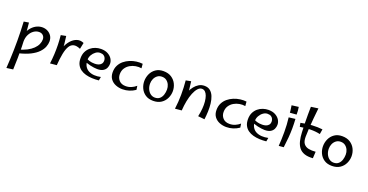

<svg xmlns="http://www.w3.org/2000/svg" viewBox="-38 -1661 5537 2892"><g transform="rotate(20 2730.5 -215.5)"><path d="M75 302Q80 230 83.5 157Q87 84 88.5 10Q90 -64 90 -139Q90 -214 87.5 -290.5Q85 -367 81 -444L161 -457Q172 -353 177.5 -258.5Q183 -164 184.5 -74.5Q186 15 184.5 104.5Q183 194 179 288ZM160 34 142 -19Q221 -39 278 -69Q335 -99 372 -135Q409 -171 426.5 -210.5Q444 -250 444 -288Q444 -327 419.5 -351.5Q395 -376 355 -376Q310 -376 270 -348Q230 -320 205.5 -271Q181 -222 181 -157L119 -126Q125 -215 150 -278Q175 -341 212 -381Q249 -421 292 -440Q335 -459 378 -459Q424 -459 462.5 -439Q501 -419 525 -382.5Q549 -346 549 -295Q549 -253 531 -206.5Q513 -160 470 -115Q427 -70 351.5 -31.5Q276 7 160 34Z M774 3 732 -110Q735 -196 761.5 -268.5Q788 -341 831.5 -390.5Q875 -440 928.5 -457.5Q982 -475 1039 -449L1018 -348Q955 -376 911.5 -366Q868 -356 840.5 -310Q813 -264 797.5 -185.5Q782 -107 774 3ZM774 3 669 13Q679 -63 683 -139.5Q687 -216 685 -292.5Q683 -369 675 -443L757 -459Q767 -393 772 -334.5Q777 -276 778.5 -222Q780 -168 778.5 -112.5Q777 -57 774 3Z M1448 2Q1394 8 1340 5.5Q1286 3 1238 -10Q1190 -23 1153 -49.5Q1116 -76 1095 -117.5Q1074 -159 1074 -219Q1074 -279 1095.5 -323Q1117 -367 1152.5 -396.5Q1188 -426 1231.5 -440.5Q1275 -455 1319 -455Q1386 -455 1431.5 -429.5Q1477 -404 1499.5 -366Q1522 -328 1521 -288Q1521 -255 1506.5 -223Q1492 -191 1458 -170.5Q1424 -150 1364 -150Q1343 -150 1312.5 -154Q1282 -158 1249.5 -165.5Q1217 -173 1188.5 -183.5Q1160 -194 1143 -207L1167 -246Q1186 -234 1219.5 -223.5Q1253 -213 1303 -213Q1334 -213 1361 -222Q1388 -231 1405 -251.5Q1422 -272 1422 -306Q1422 -325 1413.5 -345.5Q1405 -366 1384 -380.5Q1363 -395 1324 -395Q1289 -395 1256 -371Q1223 -347 1202 -310Q1181 -273 1181 -232Q1181 -171 1204 -131Q1227 -91 1266.5 -71Q1306 -51 1355.5 -48Q1405 -45 1459 -57Z M1825 6Q1768 6 1716.5 -14.5Q1665 -35 1633 -78Q1601 -121 1601 -187Q1601 -248 1625 -295.5Q1649 -343 1689.5 -376.5Q1730 -410 1780 -430.5Q1830 -451 1883 -458Q1936 -465 1983 -459L1989 -389Q1946 -397 1897.5 -389Q1849 -381 1807 -356.5Q1765 -332 1738.5 -291.5Q1712 -251 1712 -194Q1712 -136 1749.5 -95.5Q1787 -55 1855 -55Q1903 -55 1944 -72.5Q1985 -90 2020 -120L2029 -58Q1984 -27 1932.5 -10.5Q1881 6 1825 6Z M2319 12Q2244 12 2194 -22Q2144 -56 2119 -110Q2094 -164 2094 -223Q2094 -283 2119 -338Q2144 -393 2194 -428Q2244 -463 2317 -463Q2395 -463 2447 -428.5Q2499 -394 2525 -340Q2551 -286 2551 -226Q2551 -167 2525 -112Q2499 -57 2447.5 -22.5Q2396 12 2319 12ZM2328 -43Q2376 -43 2405 -69Q2434 -95 2447 -135.5Q2460 -176 2460 -220Q2460 -260 2444 -295.5Q2428 -331 2398 -353.5Q2368 -376 2324 -376Q2282 -376 2251.5 -353Q2221 -330 2205 -294Q2189 -258 2189 -218Q2189 -170 2207 -130Q2225 -90 2256.5 -66.5Q2288 -43 2328 -43Z M3143 8 3038 -3Q3053 -71 3058 -132Q3063 -193 3058 -244Q3053 -295 3039.5 -332.5Q3026 -370 3004 -390.5Q2982 -411 2952 -411Q2917 -411 2887 -377.5Q2857 -344 2833.5 -286.5Q2810 -229 2795.5 -155Q2781 -81 2776 0L2716 -125Q2719 -162 2731.5 -207.5Q2744 -253 2765 -298.5Q2786 -344 2816 -382Q2846 -420 2885.5 -443Q2925 -466 2974 -466Q3030 -466 3066 -436.5Q3102 -407 3122 -357.5Q3142 -308 3149 -246.5Q3156 -185 3153.5 -119Q3151 -53 3143 8ZM2776 0 2671 10Q2686 -103 2687 -219Q2688 -335 2677 -446L2759 -462Q2769 -396 2774 -337.5Q2779 -279 2780.5 -225Q2782 -171 2780.5 -115.5Q2779 -60 2776 0Z M3489 6Q3432 6 3380.5 -14.5Q3329 -35 3297 -78Q3265 -121 3265 -187Q3265 -248 3289 -295.5Q3313 -343 3353.5 -376.5Q3394 -410 3444 -430.5Q3494 -451 3547 -458Q3600 -465 3647 -459L3653 -389Q3610 -397 3561.5 -389Q3513 -381 3471 -356.5Q3429 -332 3402.5 -291.5Q3376 -251 3376 -194Q3376 -136 3413.5 -95.5Q3451 -55 3519 -55Q3567 -55 3608 -72.5Q3649 -90 3684 -120L3693 -58Q3648 -27 3596.5 -10.5Q3545 6 3489 6Z M4132 2Q4078 8 4024 5.5Q3970 3 3922 -10Q3874 -23 3837 -49.5Q3800 -76 3779 -117.5Q3758 -159 3758 -219Q3758 -279 3779.5 -323Q3801 -367 3836.5 -396.5Q3872 -426 3915.5 -440.5Q3959 -455 4003 -455Q4070 -455 4115.5 -429.5Q4161 -404 4183.5 -366Q4206 -328 4205 -288Q4205 -255 4190.5 -223Q4176 -191 4142 -170.5Q4108 -150 4048 -150Q4027 -150 3996.5 -154Q3966 -158 3933.5 -165.5Q3901 -173 3872.5 -183.5Q3844 -194 3827 -207L3851 -246Q3870 -234 3903.5 -223.5Q3937 -213 3987 -213Q4018 -213 4045 -222Q4072 -231 4089 -251.5Q4106 -272 4106 -306Q4106 -325 4097.5 -345.5Q4089 -366 4068 -380.5Q4047 -395 4008 -395Q3973 -395 3940 -371Q3907 -347 3886 -310Q3865 -273 3865 -232Q3865 -171 3888 -131Q3911 -91 3950.5 -71Q3990 -51 4039.5 -48Q4089 -45 4143 -57Z M4318 -525Q4317 -557 4312 -583.5Q4307 -610 4304 -639L4414 -653Q4419 -626 4421.5 -594Q4424 -562 4423 -533ZM4409 -5 4331 2Q4339 -103 4339 -222.5Q4339 -342 4325 -453L4429 -466Q4434 -387 4433.5 -315.5Q4433 -244 4427 -169.5Q4421 -95 4409 -5Z M4878 1Q4795 7 4740.5 -12.5Q4686 -32 4654.5 -73Q4623 -114 4608 -174Q4593 -234 4590 -309Q4586 -394 4584.5 -462.5Q4583 -531 4583.5 -592Q4584 -653 4585 -717L4700 -733Q4690 -641 4682.5 -562Q4675 -483 4670.5 -410.5Q4666 -338 4665 -264Q4665 -191 4693.5 -155Q4722 -119 4772 -109Q4822 -99 4884 -105ZM4852 -377Q4778 -394 4694.5 -392Q4611 -390 4531 -376L4519 -436Q4605 -456 4696.5 -461Q4788 -466 4865 -457Z M5184 12Q5109 12 5059 -22Q5009 -56 4984 -110Q4959 -164 4959 -223Q4959 -283 4984 -338Q5009 -393 5059 -428Q5109 -463 5182 -463Q5260 -463 5312 -428.5Q5364 -394 5390 -340Q5416 -286 5416 -226Q5416 -167 5390 -112Q5364 -57 5312.5 -22.5Q5261 12 5184 12ZM5193 -43Q5241 -43 5270 -69Q5299 -95 5312 -135.5Q5325 -176 5325 -220Q5325 -260 5309 -295.5Q5293 -331 5263 -353.5Q5233 -376 5189 -376Q5147 -376 5116.5 -353Q5086 -330 5070 -294Q5054 -258 5054 -218Q5054 -170 5072 -130Q5090 -90 5121.5 -66.5Q5153 -43 5193 -43Z"/></g></svg>

Font: Marhey Light
Style: Regular
Weight: 300
Designer: Nur Syamsi & Bustanul Arifin
Foundry: Namelatype
Version: Version 1.000